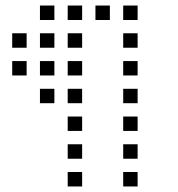

<svg xmlns="http://www.w3.org/2000/svg" viewBox="-20 -696 640 692"><path d="M125 -676Q124 -676 124 -676Q124 -676 124 -675V-625Q124 -624 124 -624Q124 -624 125 -624H175Q176 -624 176 -624Q176 -624 176 -625V-675Q176 -676 176 -676Q176 -676 175 -676ZM225 -676Q224 -676 224 -676Q224 -676 224 -675V-625Q224 -624 224 -624Q224 -624 225 -624H275Q276 -624 276 -624Q276 -624 276 -625V-675Q276 -676 276 -676Q276 -676 275 -676ZM325 -676Q324 -676 324 -676Q324 -676 324 -675V-625Q324 -624 324 -624Q324 -624 325 -624H375Q376 -624 376 -624Q376 -624 376 -625V-675Q376 -676 376 -676Q376 -676 375 -676ZM425 -676Q424 -676 424 -676Q424 -676 424 -675V-625Q424 -624 424 -624Q424 -624 425 -624H475Q476 -624 476 -624Q476 -624 476 -625V-675Q476 -676 476 -676Q476 -676 475 -676ZM25 -576Q24 -576 24 -576Q24 -576 24 -575V-525Q24 -524 24 -524Q24 -524 25 -524H75Q76 -524 76 -524Q76 -524 76 -525V-575Q76 -576 76 -576Q76 -576 75 -576ZM125 -576Q124 -576 124 -576Q124 -576 124 -575V-525Q124 -524 124 -524Q124 -524 125 -524H175Q176 -524 176 -524Q176 -524 176 -525V-575Q176 -576 176 -576Q176 -576 175 -576ZM225 -576Q224 -576 224 -576Q224 -576 224 -575V-525Q224 -524 224 -524Q224 -524 225 -524H275Q276 -524 276 -524Q276 -524 276 -525V-575Q276 -576 276 -576Q276 -576 275 -576ZM425 -576Q424 -576 424 -576Q424 -576 424 -575V-525Q424 -524 424 -524Q424 -524 425 -524H475Q476 -524 476 -524Q476 -524 476 -525V-575Q476 -576 476 -576Q476 -576 475 -576ZM25 -476Q24 -476 24 -476Q24 -476 24 -475V-425Q24 -424 24 -424Q24 -424 25 -424H75Q76 -424 76 -424Q76 -424 76 -425V-475Q76 -476 76 -476Q76 -476 75 -476ZM125 -476Q124 -476 124 -476Q124 -476 124 -475V-425Q124 -424 124 -424Q124 -424 125 -424H175Q176 -424 176 -424Q176 -424 176 -425V-475Q176 -476 176 -476Q176 -476 175 -476ZM225 -476Q224 -476 224 -476Q224 -476 224 -475V-425Q224 -424 224 -424Q224 -424 225 -424H275Q276 -424 276 -424Q276 -424 276 -425V-475Q276 -476 276 -476Q276 -476 275 -476ZM425 -476Q424 -476 424 -476Q424 -476 424 -475V-425Q424 -424 424 -424Q424 -424 425 -424H475Q476 -424 476 -424Q476 -424 476 -425V-475Q476 -476 476 -476Q476 -476 475 -476ZM125 -376Q124 -376 124 -376Q124 -376 124 -375V-325Q124 -324 124 -324Q124 -324 125 -324H175Q176 -324 176 -324Q176 -324 176 -325V-375Q176 -376 176 -376Q176 -376 175 -376ZM225 -376Q224 -376 224 -376Q224 -376 224 -375V-325Q224 -324 224 -324Q224 -324 225 -324H275Q276 -324 276 -324Q276 -324 276 -325V-375Q276 -376 276 -376Q276 -376 275 -376ZM425 -376Q424 -376 424 -376Q424 -376 424 -375V-325Q424 -324 424 -324Q424 -324 425 -324H475Q476 -324 476 -324Q476 -324 476 -325V-375Q476 -376 476 -376Q476 -376 475 -376ZM225 -276Q224 -276 224 -276Q224 -276 224 -275V-225Q224 -224 224 -224Q224 -224 225 -224H275Q276 -224 276 -224Q276 -224 276 -225V-275Q276 -276 276 -276Q276 -276 275 -276ZM425 -276Q424 -276 424 -276Q424 -276 424 -275V-225Q424 -224 424 -224Q424 -224 425 -224H475Q476 -224 476 -224Q476 -224 476 -225V-275Q476 -276 476 -276Q476 -276 475 -276ZM225 -176Q224 -176 224 -176Q224 -176 224 -175V-125Q224 -124 224 -124Q224 -124 225 -124H275Q276 -124 276 -124Q276 -124 276 -125V-175Q276 -176 276 -176Q276 -176 275 -176ZM425 -176Q424 -176 424 -176Q424 -176 424 -175V-125Q424 -124 424 -124Q424 -124 425 -124H475Q476 -124 476 -124Q476 -124 476 -125V-175Q476 -176 476 -176Q476 -176 475 -176ZM225 -76Q224 -76 224 -76Q224 -76 224 -75V-25Q224 -24 224 -24Q224 -24 225 -24H275Q276 -24 276 -24Q276 -24 276 -25V-75Q276 -76 276 -76Q276 -76 275 -76ZM425 -76Q424 -76 424 -76Q424 -76 424 -75V-25Q424 -24 424 -24Q424 -24 425 -24H475Q476 -24 476 -24Q476 -24 476 -25V-75Q476 -76 476 -76Q476 -76 475 -76Z"/></svg>

Font: Doto
Style: Regular
Weight: 400
Monospace: yes
Version: Version 1.000